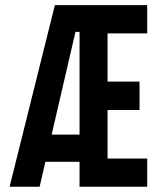

<svg xmlns="http://www.w3.org/2000/svg" viewBox="-20 -713 626 733"><path d="M16.6 0 189.5 -693.4H542V-585.4H390.6V-401.4H512.7V-293H390.6V-107.9H542V0H283.7V-95.2H153.3L131.3 0ZM177.2 -199.2H283.7V-591.3H268.1Z"/></svg>

Font: CaskaydiaCove NFP SemiBold
Style: Regular
Weight: 600
Designer: Aaron Bell
Foundry: Saja Typeworks
Version: Version 2111.001; VTT 6.35;Nerd Fonts 3.1.1